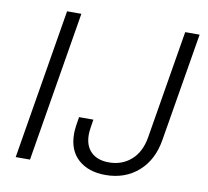

<svg xmlns="http://www.w3.org/2000/svg" viewBox="-81 -818 991 916"><g transform="rotate(10 414.5 -359.5)"><path d="M240.7 -727.5 120.1 0H50.8L171.4 -727.5ZM486.8 9.8Q403.8 9.8 354.7 -34.2Q305.7 -78.1 305.7 -158.2Q305.7 -165 306.2 -174.1Q306.6 -183.1 308.8 -198.5Q311 -213.9 315.4 -240.2H384.8Q380.9 -215.3 378.7 -201.4Q376.5 -187.5 376 -179.9Q375.5 -172.4 375.5 -166.5Q375.5 -111.8 406.5 -82Q437.5 -52.2 492.7 -52.2Q555.7 -52.2 600.1 -91.1Q644.5 -129.9 656.7 -203.1L743.7 -727.5H813.5L726.1 -203.1Q710 -103 645.5 -46.6Q581.1 9.8 486.8 9.8Z"/></g></svg>

Font: Inter Light
Style: Italic
Weight: 300
Italic angle: -9.3988°
Designer: Rasmus Andersson
Foundry: rsms
Version: Version 4.001;git-66647c0bb